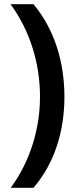

<svg xmlns="http://www.w3.org/2000/svg" viewBox="-20 -734 366 912"><path d="M286 -274C286 -437 240 -593 139 -714H30C122 -589 170 -433 170 -275C170 -120 122 34 31 158H139C240 41 286 -113 286 -274Z"/></svg>

Font: Noto Sans Vithkuqi SemiBold
Style: Regular
Weight: 600
Version: Version 1.001